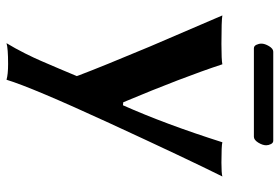

<svg xmlns="http://www.w3.org/2000/svg" viewBox="-156 -474 867 595"><g transform="rotate(90 277.5 -176.5)"><path d="M403.8 -529.8C410.3 -529.8 416.3 -534.3 421.9 -543.2C427.4 -552.2 430.2 -560.4 430.2 -567.9C430.2 -572.8 429 -577.6 426.5 -582.5C424.1 -587.4 420.6 -589.8 416 -589.8H140.1C134 -589.8 128.3 -585.4 123 -576.7C117.8 -567.9 115.2 -560.1 115.2 -553.2C115.2 -547.7 116.5 -542.4 118.9 -537.4C121.3 -532.3 125 -529.8 129.9 -529.8ZM27.8 -432.1 124 -208C166 -107.7 195.8 -34.3 213.4 12.2L215.8 19L193.4 72.3L168.9 129.4C163.4 142.4 155.5 159.2 145.3 179.7C135 200.2 124.5 219.2 113.8 236.8C124.5 233.6 146 231.9 178.2 231.9C200 231.9 216.3 233.6 227.1 236.8C243.3 183.4 288.2 77.1 361.6 -82.3C435 -241.6 490.1 -358.2 526.9 -432.1C520.3 -430.2 506 -429.2 483.9 -429.2C448.4 -429.2 427.4 -430.2 420.9 -432.1C383.5 -314.3 345.2 -211.6 306.2 -124L296.9 -125C245.4 -247.7 206.2 -350.1 179.2 -432.1C170.4 -430.2 149.4 -429.2 116.2 -429.2C66.7 -429.2 37.3 -430.2 27.8 -432.1Z"/></g></svg>

Font: Linux Biolinum G
Style: Bold
Weight: 700
Designer: Philipp H. Poll
Foundry: Philipp H. Poll
Version: Version 1.1.0